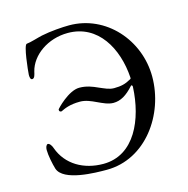

<svg xmlns="http://www.w3.org/2000/svg" viewBox="-101 -761 854 873"><g transform="rotate(-15 325.5 -324.5)"><path d="M296 15C480 15 605 -163 605 -341C605 -514 473 -664 300 -664C268 -664 212 -660 169 -651C150 -647 110 -634 93 -633C78 -633 66 -512 65 -494C65 -485 66 -470 76 -471C87 -472 90 -489 93 -502C111 -575 191 -632 285 -632C427 -632 499 -502 508 -363C509 -355 505 -356 500 -353C479 -341 458 -335 424 -335C401 -335 380 -346 356 -356C332 -367 305 -378 271 -378C220 -378 155 -309 155 -306C155 -297 159 -295 166 -295C183 -303 208 -316 258 -316C284 -316 309 -305 332 -294C356 -283 380 -271 404 -271C438 -271 467 -288 501 -326C502 -327 502 -327 503 -327C506 -327 509 -323 508 -317C501 -169 436 -15 288 -15C197 -15 118 -59 88 -143C85 -153 76 -168 67 -168C59 -167 55 -154 55 -143C55 -117 64 -74 71 -51C92 14 244 15 296 15Z"/></g></svg>

Font: EB Garamond
Style: Regular
Weight: 400
Designer: Georg Duffner and Octavio Pardo
Foundry: Georg Duffner
Version: Version 1.000;PS 001.000;hotconv 1.0.88;makeotf.lib2.5.64775